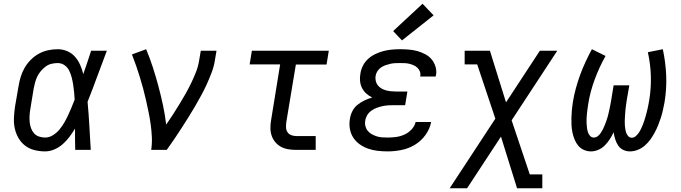

<svg xmlns="http://www.w3.org/2000/svg" viewBox="-20 -801 3640 1026"><path d="M221 8Q192 8 164 1Q136 -6 114.5 -22.5Q93 -39 79 -63Q65 -87 59 -114.5Q53 -142 54.5 -171.5Q56 -201 60 -230L79 -340Q83 -365 90.5 -390Q98 -415 111.5 -438.5Q125 -462 144.5 -481.5Q164 -501 187.5 -514Q211 -527 237 -532.5Q263 -538 288 -538Q315 -538 339.5 -527.5Q364 -517 381 -497.5Q398 -478 408.5 -454Q419 -430 425 -405Q436 -436 446.5 -467.5Q457 -499 467 -530H551Q525 -462 500 -393.5Q475 -325 448 -257Q454 -193 457.5 -128.5Q461 -64 465 0H382Q381 -29 381 -57.5Q381 -86 381 -114Q367 -91 351 -69.5Q335 -48 315 -30.5Q295 -13 270.5 -2.5Q246 8 221 8ZM221 -66Q243 -66 263 -78.5Q283 -91 297.5 -108.5Q312 -126 323.5 -146Q335 -166 344.5 -186.5Q354 -207 362.5 -227.5Q371 -248 379 -269Q378 -289 376 -309Q374 -329 371 -348.5Q368 -368 363 -387.5Q358 -407 349.5 -424Q341 -441 325 -452.5Q309 -464 288 -464Q272 -464 255 -460Q238 -456 224 -445.5Q210 -435 198.5 -421.5Q187 -408 179.5 -392.5Q172 -377 167.5 -360.5Q163 -344 160 -328L142 -218Q139 -201 138 -183.5Q137 -166 138.5 -149.5Q140 -133 145.5 -117Q151 -101 161.5 -89Q172 -77 188 -71.5Q204 -66 221 -66Z M788 0Q793 -34 791.5 -67.5Q790 -101 785.5 -134Q781 -167 774.5 -199Q768 -231 761 -262.5Q754 -294 745.5 -325.5Q737 -357 727.5 -388Q718 -419 707.5 -449.5Q697 -480 685 -510L761 -538Q781 -490 797 -440.5Q813 -391 826.5 -340.5Q840 -290 851 -238.5Q862 -187 868 -135Q887 -162 904.5 -189.5Q922 -217 939 -244.5Q956 -272 972 -300.5Q988 -329 1002 -358Q1016 -387 1027.5 -416.5Q1039 -446 1044 -477L1053 -530H1137L1128 -477Q1123 -445 1111 -413.5Q1099 -382 1085 -351Q1071 -320 1054.5 -290Q1038 -260 1021 -230.5Q1004 -201 985.5 -172Q967 -143 948.5 -114Q930 -85 910.5 -56.5Q891 -28 871 0Z M1563 0Q1541 0 1520 -3.5Q1499 -7 1481.5 -16.5Q1464 -26 1451 -41.5Q1438 -57 1431.5 -76.5Q1425 -96 1425 -117.5Q1425 -139 1429 -161L1477 -457H1314L1326 -530H1737L1725 -456H1561L1510 -149Q1508 -135 1508.5 -120.5Q1509 -106 1516 -95Q1523 -84 1536 -79Q1549 -74 1563 -74H1667V0Z M2052 8Q2025 8 1998.5 5Q1972 2 1947.5 -6.5Q1923 -15 1902 -30Q1881 -45 1867.5 -66Q1854 -87 1849.5 -113.5Q1845 -140 1850 -167Q1853 -187 1863 -207Q1873 -227 1890.5 -241Q1908 -255 1928 -264.5Q1948 -274 1969 -280Q1952 -288 1937.5 -301Q1923 -314 1914.5 -331Q1906 -348 1904 -368Q1902 -388 1906 -408Q1909 -430 1920 -451Q1931 -472 1948.5 -487.5Q1966 -503 1987.5 -513Q2009 -523 2030.5 -528.5Q2052 -534 2074 -536Q2096 -538 2118 -538Q2142 -538 2165.5 -536Q2189 -534 2210.5 -528Q2232 -522 2252 -511.5Q2272 -501 2286 -484.5Q2300 -468 2307 -445.5Q2314 -423 2310 -400Q2309 -398 2308.5 -396Q2308 -394 2308 -392H2225Q2225 -393 2225.5 -394Q2226 -395 2226 -396Q2228 -408 2223.5 -419.5Q2219 -431 2210.5 -439Q2202 -447 2191 -452Q2180 -457 2168 -460Q2156 -463 2143.5 -463.5Q2131 -464 2118 -464Q2105 -464 2092 -463.5Q2079 -463 2066 -460Q2053 -457 2040 -452.5Q2027 -448 2015.5 -440Q2004 -432 1996.5 -420Q1989 -408 1987 -395Q1985 -382 1988 -368.5Q1991 -355 1999 -345Q2007 -335 2018 -328.5Q2029 -322 2041.5 -318.5Q2054 -315 2068 -313.5Q2082 -312 2095 -312H2157L2145 -239H2083Q2068 -239 2053 -238Q2038 -237 2022.5 -233.5Q2007 -230 1992.5 -224.5Q1978 -219 1964.5 -209.5Q1951 -200 1942.5 -186Q1934 -172 1932 -157Q1929 -142 1932.5 -127.5Q1936 -113 1945 -102Q1954 -91 1966.5 -84Q1979 -77 1993 -72.5Q2007 -68 2022 -67Q2037 -66 2052 -66Q2074 -66 2096.5 -69Q2119 -72 2140.5 -81.5Q2162 -91 2179 -109Q2196 -127 2201 -149H2284Q2277 -112 2253.5 -79.5Q2230 -47 2196.5 -27Q2163 -7 2125.5 0.5Q2088 8 2052 8ZM2128 -585 2081 -635 2238 -781 2297 -719Z M2383 205 2627 -167 2530 -457H2463V-530H2598L2684 -254L2865 -530H2958L2714 -158L2811 131H2878V205H2743L2657 -71L2476 205Z M3138 8Q3118 8 3100 0Q3082 -8 3070 -22.5Q3058 -37 3050.5 -55.5Q3043 -74 3039 -93Q3035 -112 3034 -132Q3033 -152 3033.5 -172.5Q3034 -193 3036 -213.5Q3038 -234 3041 -254Q3047 -291 3057 -328Q3067 -365 3080 -400.5Q3093 -436 3109 -470.5Q3125 -505 3143 -538L3216 -502Q3199 -472 3184.5 -440.5Q3170 -409 3158 -376.5Q3146 -344 3137 -310.5Q3128 -277 3123 -243Q3121 -231 3119.5 -218.5Q3118 -206 3116.5 -193.5Q3115 -181 3114.5 -168.5Q3114 -156 3114.5 -143.5Q3115 -131 3116.5 -119Q3118 -107 3121.5 -95.5Q3125 -84 3133 -75Q3141 -66 3153 -66Q3165 -66 3174.5 -73.5Q3184 -81 3190.5 -91Q3197 -101 3202.5 -111.5Q3208 -122 3212 -133Q3216 -144 3220 -154.5Q3224 -165 3227 -176Q3230 -187 3232.5 -198Q3235 -209 3237.5 -220.5Q3240 -232 3242 -243Q3244 -254 3246 -265L3259 -345H3343L3329 -265Q3328 -254 3326 -243Q3324 -232 3323 -221Q3322 -210 3321 -198.5Q3320 -187 3319.5 -176Q3319 -165 3318.5 -154Q3318 -143 3319 -132.5Q3320 -122 3321.5 -111.5Q3323 -101 3326.5 -91Q3330 -81 3337.5 -73Q3345 -65 3356 -65Q3368 -65 3377.5 -73.5Q3387 -82 3393.5 -91.5Q3400 -101 3405 -111.5Q3410 -122 3414.5 -133Q3419 -144 3422.5 -154.5Q3426 -165 3429 -176Q3432 -187 3435 -198Q3438 -209 3440.5 -220Q3443 -231 3445 -242Q3447 -253 3449 -264Q3460 -330 3458 -394.5Q3456 -459 3442 -522L3522 -538Q3537 -468 3540 -397.5Q3543 -327 3531 -254Q3527 -234 3522.5 -213Q3518 -192 3511.5 -172Q3505 -152 3497 -132Q3489 -112 3478.5 -92.5Q3468 -73 3455 -55Q3442 -37 3425 -22.5Q3408 -8 3387.5 0Q3367 8 3346 8Q3326 8 3309.5 -0.5Q3293 -9 3283 -24Q3273 -39 3267.5 -57Q3262 -75 3259 -94Q3250 -75 3238.5 -57Q3227 -39 3212 -24Q3197 -9 3177.5 -0.5Q3158 8 3138 8Z"/></svg>

Font: Iosevka Slab Extended Oblique
Style: Regular
Weight: 400
Width: 7
Italic angle: -9°
Monospace: yes
Designer: Belleve Invis
Foundry: Belleve Invis
Version: Version 11.1.0; ttfautohint (v1.8.3)